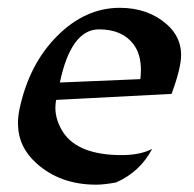

<svg xmlns="http://www.w3.org/2000/svg" viewBox="-20 -476 507 501"><path d="M231 5.9Q136.7 5.9 74.7 -50.3Q26.9 -93.3 26.9 -154.3Q26.9 -171.9 30.8 -190.9Q55.7 -308.6 129.2 -382.1Q202.6 -455.6 292.5 -455.6Q365.7 -455.6 414.6 -413.1Q452.6 -379.9 452.6 -332.5Q452.6 -298.3 427.7 -231L126.5 -215.3Q124.5 -205.1 124.5 -194.8Q124.5 -162.6 145 -130.4Q184.6 -71.3 297.4 -71.3Q345.7 -71.3 377 -87.4Q345.7 -27.8 283.2 0Q251.5 5.9 231 5.9ZM136.2 -260.7 346.2 -269.5Q347.7 -282.2 347.7 -293.5Q347.7 -335 328.1 -360.8Q298.8 -399.4 238.3 -399.4Q165.5 -399.4 136.2 -260.7Z"/></svg>

Font: Balgruf
Style: Italic
Weight: 500
Italic angle: -12°
Designer: Paul James Miller
Foundry: High-Logic / Made with FontCreator
Version: Version 1.201;March 28, 2021;FontCreator 13.0.0.2683 64-bit